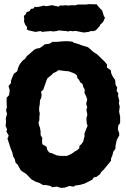

<svg xmlns="http://www.w3.org/2000/svg" viewBox="-20 -884 610 927"><path d="M273 23 255 17 232 20 224 14 200 9 189 10 170 -1 154 -6 133 -17 119 -31 107 -44 91 -54 80 -62 72 -77 66 -88 55 -99 51 -117 44 -128 39 -149 32 -166 28 -178 21 -200 16 -215 22 -229 11 -249 14 -260 7 -276 9 -295 8 -314 14 -334 9 -352 13 -364 12 -390V-412L24 -425L27 -449L21 -468L33 -483V-494L39 -510L47 -528L63 -540L66 -551L71 -566L79 -579L91 -593L101 -600L110 -614L117 -619L133 -633L144 -643L155 -649L172 -652L188 -663L196 -670L219 -673L233 -682H254L277 -684L294 -685H308L329 -683L338 -677L357 -672L375 -665L402 -657L409 -653L431 -633L447 -623L455 -616L470 -601L484 -588L497 -572L496 -558L515 -545L517 -530L525 -513L536 -498L538 -474L546 -462L543 -445L551 -434L550 -420L556 -398L554 -386L558 -369L555 -345L560 -321V-309V-290L551 -278L549 -259L555 -243L556 -231L544 -209L538 -182L537 -165L527 -152L523 -135L516 -118V-108L505 -94L493 -80L479 -63L470 -55L462 -42L444 -29L433 -28L425 -16L409 -8L389 2L369 8L363 9L342 12L337 17L315 14L292 22ZM280 -131H302L323 -140L331 -145L340 -152L354 -160L362 -167L364 -180L374 -189L382 -201L385 -215L388 -224V-240L391 -247L396 -261L403 -277L399 -287L398 -299L397 -313L402 -330L397 -354L401 -366L396 -383L399 -395L401 -404L396 -419L388 -435L389 -452L383 -462L378 -479L367 -487L362 -498L354 -507L351 -521L338 -530L322 -536L311 -540L295 -541L274 -544L261 -545L251 -537L237 -531L230 -523L220 -515L209 -506L204 -494L199 -480L195 -469L189 -451L178 -441L181 -427L179 -412L173 -399L172 -382L169 -363V-350L172 -337L170 -317V-303L166 -292L169 -277L173 -268L176 -249V-232L184 -218L183 -203L184 -188L196 -181L205 -175L208 -161L217 -148L231 -144L240 -140L254 -134L266 -132ZM151 -730 120 -737 109 -742 111 -753 102 -764 96 -780 97 -794 95 -807 104 -815 108 -825 123 -831 129 -841 142 -843 147 -851 160 -850 171 -852 192 -857 204 -854 231 -859 248 -855 264 -852 270 -858 284 -857 297 -859 308 -857 327 -859 342 -858 355 -862H363H397L406 -864L447 -863L452 -856L464 -842L473 -834L482 -805L487 -800L481 -784L475 -775L464 -765L462 -759L443 -738L428 -733L421 -735L408 -730L384 -727L354 -733L343 -735L332 -733L319 -735L310 -732L299 -734L276 -736L263 -737L253 -734L235 -732L227 -734L201 -732L184 -730L175 -734Z"/></svg>

Font: Winky Rough
Style: Bold
Weight: 700
Designer: Simon Atzbach
Foundry: typofactur
Version: Version 1.206; ttfautohint (v1.8.4.7-5d5b)